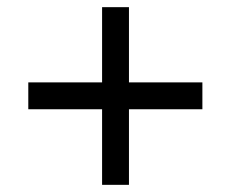

<svg xmlns="http://www.w3.org/2000/svg" viewBox="-20 -584 644 536"><path d="M265 -564V-68H340V-564ZM59 -354V-279H545V-354Z"/></svg>

Font: WorkSans-Regular
Style: Regular
Weight: 500
Designer: Wei Huang
Foundry: Wei Huang
Version: ""